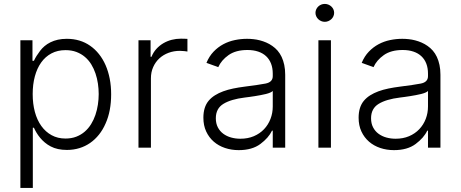

<svg xmlns="http://www.w3.org/2000/svg" viewBox="-20 -750 2341 975"><path d="M83.5 204.5V-545.5H144.9V-441.4H152.3Q158 -453.8 165.8 -466.3Q173.7 -478.7 183.6 -491.8Q193.2 -504.6 206.3 -515.8Q219.5 -527 236.3 -535.3Q253.2 -543.7 273.8 -548.3Q294.4 -552.9 319.2 -552.9Q387.1 -552.9 437.5 -517.8Q462.7 -500.4 482.6 -475.3Q502.5 -450.3 516.2 -419Q529.8 -387.8 537.1 -350.7Q544.4 -313.6 544.4 -271.3Q544.4 -185.7 516.3 -123.2Q502.5 -91.3 482.6 -66.4Q462.7 -41.5 437.7 -24.1Q412.6 -6.7 383 2.3Q353.3 11.4 320 11.4Q271.3 11.4 237.6 -6.4Q221.2 -14.9 207.7 -26.3Q194.2 -37.6 183.8 -50.2Q173.3 -62.9 165.5 -76Q157.7 -89.1 152.3 -101.2H146.7V204.5ZM146 -272.4Q146 -223 157.1 -181.6Q168.3 -140.3 189.8 -110.3Q211.3 -80.3 242.2 -63.4Q273.1 -46.5 312.5 -46.5Q343 -46.5 367.4 -55.9Q391.7 -65.3 410.3 -81.5Q429 -97.7 442.5 -119.5Q456 -141.3 464.5 -166.4Q473 -191.4 477.1 -218.6Q481.2 -245.7 481.2 -272.4Q481.2 -298.7 477.3 -325.3Q473.4 -351.9 465 -376.8Q456.7 -401.6 443.4 -423.3Q430 -445 411.2 -460.9Q392.4 -476.9 367.9 -486.2Q343.4 -495.4 312.5 -495.4Q272.4 -495.4 241.3 -478.9Q210.2 -462.4 189.1 -432.7Q168 -403.1 157 -362.2Q146 -321.4 146 -272.4Z M683.2 -545.5H744.7V-461.6H749.3Q758.5 -484.4 774.1 -501.6Q789.8 -518.8 809.5 -530.4Q829.2 -541.9 851.9 -547.8Q874.6 -553.6 898.4 -553.6Q906.2 -553.6 915.8 -553.3Q925.4 -552.9 931.8 -552.6V-488.3Q927.6 -489 916.9 -490.4Q906.2 -491.8 893.8 -491.8Q862.9 -491.8 836.1 -481.9Q809.3 -471.9 789.4 -453.7Q769.5 -435.4 758 -409.6Q746.4 -383.9 746.4 -352.3V0H683.2Z M1039.4 -238.3Q1052.9 -254.3 1071.6 -266Q1090.2 -277.7 1113.3 -286.2Q1136.4 -294.7 1163.9 -300.4Q1191.4 -306.1 1222.3 -310Q1256.7 -314.3 1283.2 -318.2Q1309.7 -322.1 1328.1 -325.6Q1365.1 -332.7 1365.1 -363.3V-376.1Q1365.1 -404.5 1356.5 -426.7Q1348 -448.9 1331.7 -464.3Q1315.3 -479.8 1291.4 -487.9Q1267.4 -496.1 1236.5 -496.1Q1177.2 -496.1 1140.6 -470.2Q1104 -444.2 1088.4 -409.1L1028.4 -430.8Q1042.3 -464.5 1064.6 -487.7Q1087 -511 1114.3 -525.6Q1141.7 -540.1 1172.6 -546.5Q1203.5 -552.9 1234.7 -552.9Q1250.4 -552.9 1266.9 -551.1Q1283.4 -549.4 1299.9 -545.1Q1316.4 -540.8 1332.4 -533.9Q1348.4 -527 1362.9 -516.7Q1377.5 -506.7 1389.6 -492.9Q1401.6 -479 1410.2 -460.9Q1418.7 -442.8 1423.5 -420.3Q1428.3 -397.7 1428.3 -370.4V0H1365.1V-86.3H1361.2Q1344.1 -50.1 1302.2 -18.8Q1260.3 12.4 1192.1 12.4Q1155.2 12.4 1122.5 1.4Q1089.8 -9.6 1065.5 -30.7Q1041.2 -51.8 1027 -82.4Q1012.8 -112.9 1012.8 -152.3Q1012.8 -206.3 1039.4 -238.3ZM1076 -149.5Q1076 -122.9 1086.3 -103.2Q1096.6 -83.5 1114 -70.7Q1131.4 -57.9 1153.8 -51.7Q1176.1 -45.5 1200.6 -45.5Q1238.6 -45.5 1269 -58.4Q1299.4 -71.4 1320.7 -93.8Q1342 -116.1 1353.5 -146Q1365.1 -175.8 1365.1 -209.2V-288Q1356.2 -279.1 1330.3 -272.7Q1317.5 -269.5 1303.3 -266.9Q1289.1 -264.2 1274.7 -261.9Q1260.3 -259.6 1247 -257.8Q1233.7 -256 1222.3 -254.6Q1153.1 -246.1 1114.7 -222.7Q1076 -199.2 1076 -149.5Z M1596.9 0V-545.5H1660.5V0ZM1582 -684.7Q1582 -694.2 1585.8 -702.4Q1589.5 -710.6 1595.9 -716.8Q1602.3 -723 1611 -726.6Q1619.7 -730.1 1629.3 -730.1Q1638.8 -730.1 1647.5 -726.6Q1656.2 -723 1662.8 -716.8Q1669.4 -710.6 1673.1 -702.4Q1676.8 -694.2 1676.8 -684.7Q1676.8 -675.8 1673.1 -667.4Q1669.4 -659.1 1662.8 -652.9Q1656.2 -646.7 1647.5 -642.9Q1638.8 -639.2 1629.3 -639.2Q1619.7 -639.2 1611 -642.9Q1602.3 -646.7 1595.9 -652.9Q1589.5 -659.1 1585.8 -667.4Q1582 -675.8 1582 -684.7Z M1827.8 -238.3Q1841.3 -254.3 1859.9 -266Q1878.6 -277.7 1901.6 -286.2Q1924.7 -294.7 1952.2 -300.4Q1979.8 -306.1 2010.7 -310Q2045.1 -314.3 2071.6 -318.2Q2098 -322.1 2116.5 -325.6Q2153.4 -332.7 2153.4 -363.3V-376.1Q2153.4 -404.5 2144.9 -426.7Q2136.4 -448.9 2120 -464.3Q2103.7 -479.8 2079.7 -487.9Q2055.8 -496.1 2024.9 -496.1Q1965.6 -496.1 1929 -470.2Q1892.4 -444.2 1876.8 -409.1L1816.8 -430.8Q1830.6 -464.5 1853 -487.7Q1875.4 -511 1902.7 -525.6Q1930 -540.1 1960.9 -546.5Q1991.8 -552.9 2023.1 -552.9Q2038.7 -552.9 2055.2 -551.1Q2071.7 -549.4 2088.2 -545.1Q2104.8 -540.8 2120.7 -533.9Q2136.7 -527 2151.3 -516.7Q2165.8 -506.7 2177.9 -492.9Q2190 -479 2198.5 -460.9Q2207 -442.8 2211.8 -420.3Q2216.6 -397.7 2216.6 -370.4V0H2153.4V-86.3H2149.5Q2132.5 -50.1 2090.6 -18.8Q2048.7 12.4 1980.5 12.4Q1943.5 12.4 1910.9 1.4Q1878.2 -9.6 1853.9 -30.7Q1829.5 -51.8 1815.3 -82.4Q1801.1 -112.9 1801.1 -152.3Q1801.1 -206.3 1827.8 -238.3ZM1864.3 -149.5Q1864.3 -122.9 1874.6 -103.2Q1884.9 -83.5 1902.3 -70.7Q1919.7 -57.9 1942.1 -51.7Q1964.5 -45.5 1989 -45.5Q2027 -45.5 2057.4 -58.4Q2087.7 -71.4 2109 -93.8Q2130.3 -116.1 2141.9 -146Q2153.4 -175.8 2153.4 -209.2V-288Q2144.5 -279.1 2118.6 -272.7Q2105.8 -269.5 2091.6 -266.9Q2077.4 -264.2 2063 -261.9Q2048.7 -259.6 2035.3 -257.8Q2022 -256 2010.7 -254.6Q1941.4 -246.1 1903.1 -222.7Q1864.3 -199.2 1864.3 -149.5Z"/></svg>

Font: Inter P Light
Style: Regular
Weight: 300
Designer: Rasmus Andersson
Foundry: rsms
Version: Version 3.018;git-588b23468